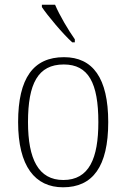

<svg xmlns="http://www.w3.org/2000/svg" viewBox="-20 -786 537 816"><path d="M287 -606H298V-619C271 -657 233 -721 214 -766H158V-756C181 -721 247 -642 287 -606ZM248 10C374 10 440 -78 440 -267C440 -455 374 -543 252 -543C122 -543 57 -454 57 -267C57 -79 129 10 248 10ZM249 -21C144 -21 99 -109 99 -267C99 -430 141 -512 251 -512C356 -512 398 -433 398 -267C398 -113 359 -21 249 -21Z"/></svg>

Font: Noto Serif Bengali SemiCondensed ExtraLight
Style: Regular
Weight: 200
Width: 4
Designer: Juan Bruce, Universal Thirst, Indian Type Foundry and the Monotype Design Team.
Foundry: Monotype Imaging Inc.
Version: Version 2.003